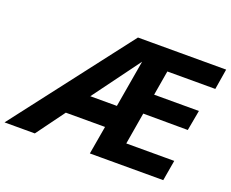

<svg xmlns="http://www.w3.org/2000/svg" viewBox="-131 -886 1289 1072"><g transform="rotate(20 513.0 -350.0)"><path d="M693 -311 958 -310 980 -431H714L739 -578H1024L1044 -700H760H608H520L-18 0H162L285 -168H518L489 0H558H640H925L946 -122H661ZM588 -581 540 -301H382Z"/></g></svg>

Font: Jost* 600 Semi Italic
Style: Italic
Weight: 600
Italic angle: -10°
Version: Version 3.200; ttfautohint (v0.97) -l 8 -r 50 -G 200 -x 14 -